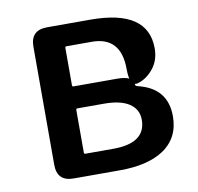

<svg xmlns="http://www.w3.org/2000/svg" viewBox="-67 -619 711 688"><g transform="rotate(-10 289.0 -275.0)"><path d="M147 0Q87 0 87 -60V-490Q87 -550 147 -550H305Q514 -550 514 -409Q514 -366 490 -336Q466 -306 434 -296.5Q402 -287 402 -353Q402 -471 296 -471H204Q199 -471 199 -466V-330Q199 -325 204 -325H362Q422 -325 422 -293Q422 -288 430 -286Q536 -261 536 -158Q536 -78 473 -37Q416 0 315 0ZM199 -85Q199 -80 204 -80H305Q424 -80 424 -165Q424 -203 392.5 -224Q361 -245 301 -245H204Q199 -245 199 -240Z"/></g></svg>

Font: Resource Han Rounded KR Medium
Style: Regular
Weight: 500
Designer: Cyano Hao (round all glyphs); Ryoko NISHIZUKA 西塚涼子 (kana, bopomofo & ideographs); Paul D. Hunt (Latin, Greek & Cyrillic)
Foundry: Cyano Hao
Version: 0.990